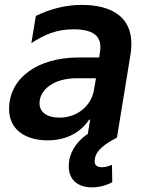

<svg xmlns="http://www.w3.org/2000/svg" viewBox="-20 -573 616 799"><path d="M320.7 -552.6C254.6 -552.6 191.1 -536.9 129.3 -506.7L110.4 -393.5C165.5 -429 214.5 -451 286.6 -451C384.2 -451 403.8 -410.2 396.3 -358.3L392.8 -333.8H307.9C134.9 -333.8 17.8 -247.5 17.8 -119.3C17.8 -34.8 83.8 11 178.3 11C261.4 11 317.8 -25.6 350.9 -74.9H355.1L345.5 -16C293.7 18.5 267.4 67.5 266.3 112.9C263.5 173.7 302.2 206.7 363.6 206.7C399.1 206.7 428.6 195.3 447.1 185.4L446 112.9C435.7 116.8 421.5 122.9 403.8 122.9C379.3 122.9 370.4 110.1 375 87.4C380.7 50.4 419.4 24.5 466.3 0H466.6L522.7 -343.8C549.7 -508.5 435.4 -552.6 320.7 -552.6ZM227.3 -83.5C177.6 -83.5 144.2 -104.8 144.5 -143.1C144.2 -200.3 205.3 -247.2 297.2 -247.2H379.3L371.1 -199.2C360.1 -133.2 302.6 -83.5 227.3 -83.5Z"/></svg>

Font: TID UI Semi Bold
Style: Italic
Weight: 600
Italic angle: -9.39999°
Designer: The TID Project Authors
Foundry: Bakken & Bæck
Version: Version 1.001;hotconv 1.0.109;makeotfexe 2.5.65596